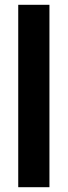

<svg xmlns="http://www.w3.org/2000/svg" viewBox="-20 -780 282 800"><path d="M186 0V-760H56V0Z"/></svg>

Font: Noto Sans Hebrew ExtraCondensed
Style: Bold
Weight: 700
Width: 2
Designer: Monotype Design Team
Foundry: Monotype Imaging Inc.
Version: Version 2.004